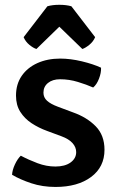

<svg xmlns="http://www.w3.org/2000/svg" viewBox="-20 -746 478 780"><path d="M29 -36Q30 -55 40.5 -77.8Q51 -100.5 64.5 -113.5Q96.5 -96.5 132.5 -83Q168.5 -69.5 205 -69.5Q244 -69.5 266.8 -86Q289.5 -102.5 289.5 -128Q289.5 -148 274.5 -164.8Q259.5 -181.5 229.5 -192.5L171.5 -214Q137 -226.5 108.2 -245.5Q79.5 -264.5 62.2 -292Q45 -319.5 45 -357.5Q45 -404 68.2 -437.8Q91.5 -471.5 132.2 -489.8Q173 -508 224.5 -508Q266 -508 312.8 -496.8Q359.5 -485.5 390.5 -471Q391.5 -450.5 382.2 -426.5Q373 -402.5 358.5 -390.5Q331.5 -402.5 296.2 -413.2Q261 -424 224 -424Q193.5 -424 175 -409Q156.5 -394 156.5 -369.5Q156.5 -350 171 -336.8Q185.5 -323.5 215 -312.5L276.5 -289.5Q333 -269.5 368.8 -233Q404.5 -196.5 404.5 -137.5Q404.5 -67.5 350 -27Q295.5 13.5 205.5 13.5Q152.5 13.5 107.2 -1.5Q62 -16.5 29 -36ZM270 -720.5 366.5 -595Q359 -577 343 -564Q327 -551 314.5 -547L221 -637.5L128 -547Q115 -551 99.2 -564Q83.5 -577 76 -595L172.5 -720.5Q193 -726.5 221 -726.5Q249.5 -726.5 270 -720.5Z"/></svg>

Font: Signika Negative Light Medium
Style: Regular
Weight: 500
Version: Version 2.001